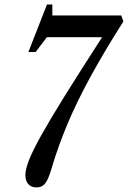

<svg xmlns="http://www.w3.org/2000/svg" viewBox="-20 -831 574 862"><path d="M144 10.5Q120 10.5 107 -4.5Q94 -19.5 94 -45.5Q94 -71 110.5 -113Q127 -155 165.8 -224.5Q204.5 -294 271.2 -401.2Q338 -508.5 438.5 -664H190.5L140 -597.5H107.5L191 -811H215V-761.5H524.5L534 -735Q448 -599.5 386.8 -487.5Q325.5 -375.5 283 -274.5Q240.5 -173.5 210.5 -71.5Q197 -25.5 182.8 -7.5Q168.5 10.5 144 10.5Z"/></svg>

Font: Libre Caslon Condensed Medium Italic
Style: Regular
Weight: 500
Italic angle: -22.583°
Designer: Pablo Impallari, Rodrigo Fuenzalida, Katja Schimmel, Ertekin Erdin
Foundry: Pablo Impallari, Rodrigo Fuenzalida
Version: Version 2.000; ttfautohint (v1.8.4.7-5d5b);gftools[0.9.33]